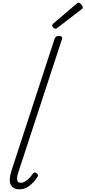

<svg xmlns="http://www.w3.org/2000/svg" viewBox="-20 -1399 638 1435"><path d="M125 16Q77 16 60 -19.5Q43 -55 67 -127L388 -1109Q393 -1121 399.5 -1125.5Q406 -1130 419 -1130Q435 -1130 441.5 -1124Q448 -1118 443 -1106L117 -111Q104 -72 108.5 -52.5Q113 -33 134 -33Q151 -33 167.5 -42.5Q184 -52 199 -68Q214 -84 224 -99Q230 -106 236.5 -109Q243 -112 252 -105Q263 -98 264 -91Q265 -84 260 -77Q247 -55 226.5 -33.5Q206 -12 180.5 2Q155 16 125 16ZM395 -1184Q387 -1184 378.5 -1192.5Q370 -1201 370 -1208Q370 -1211 371 -1213.5Q372 -1216 376 -1221L551 -1370Q556 -1373 559 -1376Q562 -1379 566 -1379Q573 -1379 580 -1373Q587 -1367 592.5 -1359.5Q598 -1352 598 -1345Q598 -1340 597 -1337.5Q596 -1335 591 -1331L408 -1190Q404 -1187 401 -1185.5Q398 -1184 395 -1184Z"/></svg>

Font: Playwrite CU ExtraLight
Style: Regular
Weight: 250
Designer: Veronika Burian, José Scaglione
Foundry: TypeTogether
Version: Version 1.002